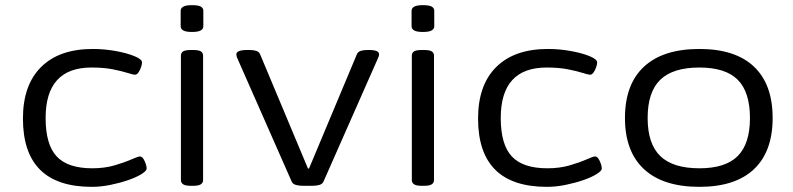

<svg xmlns="http://www.w3.org/2000/svg" viewBox="-20 -719 3077 745"><path d="M336 6Q69 6 69 -259Q69 -389 139.5 -459Q210 -529 340 -529Q385 -529 429 -521Q473 -513 502 -501Q531 -489 531 -477Q531 -465 522.5 -447Q514 -429 504 -429Q497 -429 475 -436Q453 -443 418 -450Q383 -457 335 -457Q157 -457 157 -261Q157 -158 200 -112Q243 -66 338 -66Q386 -66 425 -77.5Q464 -89 490 -100.5Q516 -112 523 -112Q533 -112 541 -94.5Q549 -77 549 -65Q549 -56 529 -43.5Q509 -31 477 -20Q445 -9 408 -1.5Q371 6 336 6Z M721 2Q699 2 690.5 -4Q682 -10 682 -20V-503Q682 -514 690.5 -519.5Q699 -525 721 -525H729Q751 -525 759.5 -519.5Q768 -514 768 -503V-20Q768 -10 759.5 -4Q751 2 729 2ZM725 -595Q701 -595 691 -601Q681 -607 681 -617V-677Q681 -687 691 -693Q701 -699 725 -699Q749 -699 759 -693.5Q769 -688 769 -677V-617Q769 -607 759 -601Q749 -595 725 -595Z M1156 2Q1140 2 1128 -1.5Q1116 -5 1112 -14L900 -495Q899 -497 898 -501Q897 -505 897 -508Q897 -525 940 -525H949Q964 -525 974.5 -521.5Q985 -518 989 -509L1175 -65H1179L1365 -509Q1369 -518 1379.5 -521.5Q1390 -525 1406 -525H1413Q1451 -525 1451 -508Q1451 -502 1447 -494L1235 -14Q1231 -5 1219.5 -1.5Q1208 2 1191 2Z M1617 2Q1595 2 1586.5 -4Q1578 -10 1578 -20V-503Q1578 -514 1586.5 -519.5Q1595 -525 1617 -525H1625Q1647 -525 1655.5 -519.5Q1664 -514 1664 -503V-20Q1664 -10 1655.5 -4Q1647 2 1625 2ZM1621 -595Q1597 -595 1587 -601Q1577 -607 1577 -617V-677Q1577 -687 1587 -693Q1597 -699 1621 -699Q1645 -699 1655 -693.5Q1665 -688 1665 -677V-617Q1665 -607 1655 -601Q1645 -595 1621 -595Z M2102 6Q1835 6 1835 -259Q1835 -389 1905.5 -459Q1976 -529 2106 -529Q2151 -529 2195 -521Q2239 -513 2268 -501Q2297 -489 2297 -477Q2297 -465 2288.5 -447Q2280 -429 2270 -429Q2263 -429 2241 -436Q2219 -443 2184 -450Q2149 -457 2101 -457Q1923 -457 1923 -261Q1923 -158 1966 -112Q2009 -66 2104 -66Q2152 -66 2191 -77.5Q2230 -89 2256 -100.5Q2282 -112 2289 -112Q2299 -112 2307 -94.5Q2315 -77 2315 -65Q2315 -56 2295 -43.5Q2275 -31 2243 -20Q2211 -9 2174 -1.5Q2137 6 2102 6Z M2694 6Q2553 6 2479 -62.5Q2405 -131 2405 -261Q2405 -392 2479 -460.5Q2553 -529 2694 -529Q2833 -529 2905.5 -460.5Q2978 -392 2978 -261Q2978 -131 2905.5 -62.5Q2833 6 2694 6ZM2694 -66Q2795 -66 2842.5 -113.5Q2890 -161 2890 -261Q2890 -362 2842.5 -409.5Q2795 -457 2694 -457Q2591 -457 2542 -409.5Q2493 -362 2493 -261Q2493 -161 2542 -113.5Q2591 -66 2694 -66Z"/></svg>

Font: Asap Expanded
Style: Regular
Weight: 400
Width: 7
Designer: Pablo Cosgaya
Foundry: Omnibus-Type
Version: Version 3.001; ttfautohint (v1.8.4.7-5d5b)